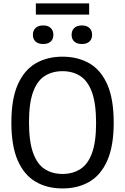

<svg xmlns="http://www.w3.org/2000/svg" viewBox="-20 -1076 720 1106"><path d="M340 9.5Q251.5 9.5 185.2 -29.2Q119 -68 82.2 -151.5Q45.5 -235 45.5 -370Q45.5 -505 82.2 -588.5Q119 -672 185.2 -710.8Q251.5 -749.5 340 -749.5Q429 -749.5 495.5 -710.8Q562 -672 598.5 -588.5Q635 -505 635 -370Q635 -235 598.2 -151.5Q561.5 -68 495.2 -29.2Q429 9.5 340 9.5ZM340 -74Q399 -74 442.5 -101.8Q486 -129.5 509.8 -193.5Q533.5 -257.5 533.5 -367.5Q533.5 -479.5 509.8 -544.8Q486 -610 442.5 -638Q399 -666 340 -666Q281.5 -666 238 -638.5Q194.5 -611 170.8 -546.8Q147 -482.5 147 -372.5Q147 -260.5 170.8 -195Q194.5 -129.5 238 -101.8Q281.5 -74 340 -74ZM451.5 -822.5Q423.5 -822.5 408 -836.5Q392.5 -850.5 392.5 -875.5Q392.5 -900.5 408 -915Q423.5 -929.5 451.5 -929.5Q479.5 -929.5 495 -915Q510.5 -900.5 510.5 -875.5Q510.5 -850.5 495 -836.5Q479.5 -822.5 451.5 -822.5ZM228.5 -822.5Q200.5 -822.5 185 -836.5Q169.5 -850.5 169.5 -875.5Q169.5 -900.5 185 -915Q200.5 -929.5 228.5 -929.5Q256.5 -929.5 272 -915Q287.5 -900.5 287.5 -875.5Q287.5 -850.5 272 -836.5Q256.5 -822.5 228.5 -822.5ZM186.5 -992V-1056.5H493.5V-992Z"/></svg>

Font: Encode Sans Semi Condensed Medium
Style: Regular
Weight: 500
Width: 4
Designer: Multiple Designers
Foundry: Impallari Type
Version: Version 3.000; ttfautohint (v1.8.3) -l 8 -r 50 -G 200 -x 14 